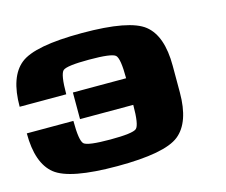

<svg xmlns="http://www.w3.org/2000/svg" viewBox="-91 -748 1026 871"><g transform="rotate(-15 422.0 -312.5)"><path d="M359.4 0Q136.7 0 68.4 -54.7Q0 -109.4 0 -250H218.8Q218.8 -156.2 236.3 -140.6Q253.9 -125 359.4 -125Q464.8 -125 482.4 -140.6Q500 -156.2 500 -250H250V-375H500Q500 -468.8 482.4 -484.4Q464.8 -500 359.4 -500Q253.9 -500 236.3 -484.4Q218.8 -468.8 218.8 -375H0Q0 -515.6 68.4 -570.3Q136.7 -625 359.4 -625Q582 -625 650.4 -570.3Q718.8 -515.6 718.8 -375V-250Q718.8 -109.4 650.4 -54.7Q582 0 359.4 0Z"/></g></svg>

Font: CraftyPE
Style: Regular
Weight: 400
Designer: Erek Butcher
Foundry: Haunted Coop
Version: Version 0.018;April 4, 2024;FontCreator 15.0.0.2962 64-bit